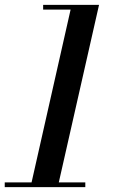

<svg xmlns="http://www.w3.org/2000/svg" viewBox="-38 -770 510 790"><path d="M87.5 0 252.5 -730.5H139.5V-750H369.5L199.5 0ZM-18.5 0V-19.5H313V0Z"/></svg>

Font: Bodoni Moda 11pt Medium
Style: Italic
Weight: 500
Italic angle: -13°
Designer: Owen Earl
Foundry: indestructible type
Version: Version 2.004